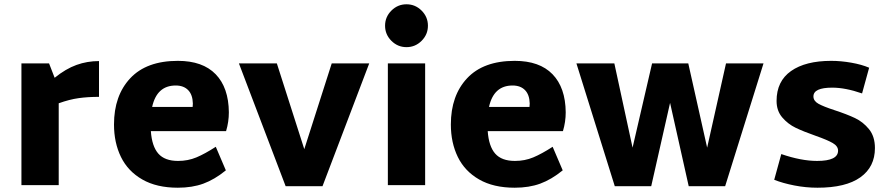

<svg xmlns="http://www.w3.org/2000/svg" viewBox="-20 -864 4143 896"><path d="M442 -412Q390 -412 347 -406Q304 -400 254 -382V0H80V-568H209L235 -501Q287 -543 337 -561Q387 -579 442 -579Z M811 -113Q857 -113 896.5 -129.5Q936 -146 987 -179L1034 -69Q981 -26 929 -7Q877 12 810 12Q711 12 644 -26.5Q577 -65 544.5 -131.5Q512 -198 512 -283Q512 -418 588 -499Q664 -580 810 -580Q926 -580 986.5 -517.5Q1047 -455 1048 -340Q1048 -295 1035 -252H684Q689 -181 719 -147Q749 -113 811 -113ZM879 -365Q880 -371 880 -381Q879 -422 858 -443.5Q837 -465 800 -465Q712 -465 690 -365Z M1703 -568 1485 5H1313L1095 -568H1272L1400 -168L1528 -568Z M1777 -744Q1777 -785 1806.5 -814.5Q1836 -844 1877 -844Q1918 -844 1947.5 -814.5Q1977 -785 1977 -744Q1977 -703 1947.5 -673.5Q1918 -644 1877 -644Q1836 -644 1806.5 -673.5Q1777 -703 1777 -744ZM1790 -568H1964V0H1790Z M2383 -113Q2429 -113 2468.5 -129.5Q2508 -146 2559 -179L2606 -69Q2553 -26 2501 -7Q2449 12 2382 12Q2283 12 2216 -26.5Q2149 -65 2116.5 -131.5Q2084 -198 2084 -283Q2084 -418 2160 -499Q2236 -580 2382 -580Q2498 -580 2558.5 -517.5Q2619 -455 2620 -340Q2620 -295 2607 -252H2256Q2261 -181 2291 -147Q2321 -113 2383 -113ZM2451 -365Q2452 -371 2452 -381Q2451 -422 2430 -443.5Q2409 -465 2372 -465Q2284 -465 2262 -365Z M3543 -568 3364 5H3194L3107 -384L3019 5H2849L2670 -568H2847L2932 -175L3023 -568H3192L3280 -175L3368 -568Z M3593 -25 3626 -145Q3719 -113 3793 -113Q3891 -113 3891 -161Q3891 -182 3866 -196.5Q3841 -211 3787 -230Q3730 -250 3693.5 -267.5Q3657 -285 3630.5 -316Q3604 -347 3604 -393Q3604 -485 3671.5 -532.5Q3739 -580 3859 -580Q3904 -580 3952.5 -571.5Q4001 -563 4036 -548L4003 -428Q3925 -455 3864 -455Q3776 -455 3776 -414Q3776 -393 3799 -380Q3822 -367 3874 -350Q3932 -331 3970 -313Q4008 -295 4035.5 -261Q4063 -227 4063 -173Q4063 -85 3995 -36.5Q3927 12 3795 12Q3741 12 3687 1.5Q3633 -9 3593 -25Z"/></svg>

Font: Martel Sans Black
Style: Regular
Weight: 900
Designer: Dan Reynolds and Mathieu Réguer
Foundry: Dan Reynolds and Mathieu Réguer
Version: Version 1.002; ttfautohint (v1.1) -l 5 -r 5 -G 72 -x 0 -D la